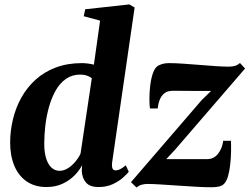

<svg xmlns="http://www.w3.org/2000/svg" viewBox="-20 -837 1130 870"><path d="M488 -100.5Q486 -82.5 489.8 -73.8Q493.5 -65 504 -65Q513 -65 523.8 -70Q534.5 -75 550 -88L563.5 -58.5Q555 -48 536.5 -31.5Q518 -15 490.2 -2.2Q462.5 10.5 426.5 10.5Q387 10.5 369.5 -10Q352 -30.5 350.5 -63.5L352 -88.5Q340 -65 317.8 -42.2Q295.5 -19.5 263.5 -4.5Q231.5 10.5 190.5 10.5Q137.5 10.5 100.5 -15.2Q63.5 -41 44.8 -86.2Q26 -131.5 26 -190Q26 -244.5 38.8 -297Q51.5 -349.5 77.2 -395.5Q103 -441.5 141.8 -476.5Q180.5 -511.5 233 -531.2Q285.5 -551 351 -551Q365 -551 379.2 -549Q393.5 -547 405.5 -544L433.5 -743.5L359.5 -763.5L366 -795L566 -817L590 -803ZM396 -482.5Q387.5 -489.5 374.2 -494.2Q361 -499 343.5 -499Q306.5 -499 278.8 -479.5Q251 -460 232.2 -426.8Q213.5 -393.5 202 -352.5Q190.5 -311.5 185.5 -268.2Q180.5 -225 180.5 -185.5Q180.5 -145.5 189.5 -118Q198.5 -90.5 214 -76.8Q229.5 -63 249.5 -63Q269.5 -63 288 -74.8Q306.5 -86.5 321.5 -104.5Q336.5 -122.5 345 -141ZM936.5 -425Q922.5 -425 904.5 -425Q886.5 -425 866.5 -425Q846.5 -425 827 -425.2Q807.5 -425.5 790 -425.5Q772.5 -425.5 760 -425.5Q738 -425 724.2 -413.8Q710.5 -402.5 703.5 -384.2Q696.5 -366 694.5 -345.5H659.5Q657 -362 657 -390.5Q657 -419 660.8 -450.2Q664.5 -481.5 673.2 -506.2Q682 -531 697.5 -540Q703 -543 715.2 -547Q727.5 -551 745.5 -551Q772.5 -551 809.5 -548.5Q846.5 -546 885.5 -542.8Q924.5 -539.5 959.2 -537.2Q994 -535 1016.5 -535Q1033.5 -535 1045.5 -538.8Q1057.5 -542.5 1067.5 -551.5L1090.5 -526.5L773.5 -159L733.5 -116Q753 -116 775.8 -116Q798.5 -116 823 -116Q847.5 -116 871.8 -115.8Q896 -115.5 919 -116Q949 -116 968 -140.2Q987 -164.5 991.5 -199H1026.5Q1027.5 -179.5 1027 -150.8Q1026.5 -122 1023.2 -91.8Q1020 -61.5 1012.8 -37Q1005.5 -12.5 992.5 -1.5Q986 5 972.2 8.2Q958.5 11.5 936.5 11.5Q908.5 11.5 868.5 9.2Q828.5 7 786.2 4Q744 1 707 -1.2Q670 -3.5 647.5 -3.5Q634.5 -3.5 621.2 0.2Q608 4 599 13L573.5 -11.5L893.5 -383Z"/></svg>

Font: Merriweather 60pt ExtraBold
Style: Italic
Weight: 800
Italic angle: -7.8°
Version: Version 2.101